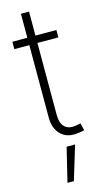

<svg xmlns="http://www.w3.org/2000/svg" viewBox="-139 -720 546 1004"><g transform="rotate(-15 134.5 -217.5)"><path d="M244.6 -545.9V-505.9H6.3V-545.9ZM87.4 -675.8H131.3V-116.7Q131.3 -71.8 152.8 -50.8Q174.3 -29.8 213.9 -36.6Q219.2 -37.6 226.6 -39.1Q233.9 -40.5 239.7 -41.5L249.5 -2.4Q242.2 0 233.2 1.7Q224.1 3.4 215.8 3.9Q155.8 12.7 121.6 -20.8Q87.4 -54.2 87.4 -114.3ZM93.8 241.2 138.2 57.6H184.1L128.4 241.2Z"/></g></svg>

Font: Inter ExtraLight
Style: Regular
Weight: 250
Designer: Rasmus Andersson
Foundry: rsms
Version: Version 4.001;git-66647c0bb